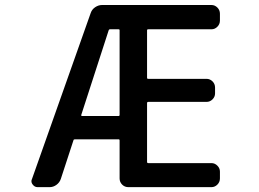

<svg xmlns="http://www.w3.org/2000/svg" viewBox="-20 -774 1040 772"><path d="M306.6 -311.5Q305.7 -307.6 310.5 -307.6H457Q460.9 -307.6 460.9 -312.5V-652.3Q460.9 -656.2 457 -656.2H421.9Q418 -656.2 417 -652.3ZM344.7 -721.7Q349.6 -736.3 362.8 -745.1Q376 -753.9 390.6 -753.9H830.1Q843.8 -753.9 854 -743.7Q864.3 -733.4 864.3 -718.8V-691.4Q864.3 -676.8 854 -666.5Q843.8 -656.2 830.1 -656.2H576.2Q571.3 -656.2 571.3 -652.3V-460.9Q571.3 -457 576.2 -457H810.5Q824.2 -457 834.5 -446.8Q844.7 -436.5 844.7 -421.9V-398.4Q844.7 -384.8 834.5 -374.5Q824.2 -364.3 810.5 -364.3H576.2Q571.3 -364.3 571.3 -359.4V-123Q571.3 -118.2 576.2 -118.2H830.1Q843.8 -118.2 854 -107.9Q864.3 -97.7 864.3 -84V-56.6Q864.3 -42 854 -31.7Q843.8 -21.5 830.1 -21.5H496.1Q481.4 -21.5 471.2 -31.7Q460.9 -42 460.9 -56.6V-209Q460.9 -213.9 457 -213.9H281.2Q276.4 -213.9 275.4 -210L224.6 -54.7Q219.7 -40 207 -30.8Q194.3 -21.5 179.7 -21.5H130.9Q119.1 -21.5 111.3 -32.2Q106.4 -38.1 106.4 -45.9Q106.4 -49.8 108.4 -53.7Z"/></svg>

Font: Gen Jyuu Gothic L Monospace Medium
Style: Regular
Weight: 500
Designer: [Source Han Sans]
Ryoko NISHIZUKA  (kana & ideographs); Paul D. Hunt (Latin, Greek & Cyrillic); Wenlong ZHANG  (bopomofo
Version: Version 1.002.20150607